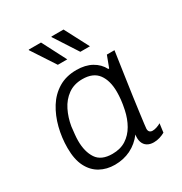

<svg xmlns="http://www.w3.org/2000/svg" viewBox="-174 -867 953 1005"><g transform="rotate(-30 303.0 -364.0)"><path d="M232 10Q183 10 144 -11.5Q105 -33 82.5 -77Q60 -121 60 -190Q60 -252 75 -311Q90 -370 119.5 -417.5Q149 -465 195 -493Q241 -521 304 -521Q357 -521 395 -500Q433 -479 452 -442H457L483 -511H529Q518 -436 508.5 -371Q499 -306 491.5 -253Q484 -200 479 -160.5Q474 -121 471 -98.5Q468 -76 468 -71Q468 -58 474.5 -52Q481 -46 492 -46Q503 -46 517 -50.5Q531 -55 542 -62L535 -9Q521 -1 503.5 4.5Q486 10 467 10Q444 10 428 0Q412 -10 405.5 -29Q399 -48 403 -74Q372 -33 328.5 -11.5Q285 10 232 10ZM249 -46Q298 -46 332 -68Q366 -90 387.5 -127.5Q409 -165 419 -212Q426 -245 428.5 -269.5Q431 -294 431 -316Q431 -384 401.5 -424Q372 -464 307 -464Q256 -464 220 -438Q184 -412 163 -369.5Q142 -327 134 -278Q131 -252 129 -232Q127 -212 127 -195Q127 -129 154.5 -87.5Q182 -46 249 -46ZM370 -593 278 -735 279 -738H352L428 -593ZM234 -593 141 -735 142 -738H216L291 -593Z"/></g></svg>

Font: Chivo ExtraLight
Style: Italic
Weight: 250
Italic angle: -8.05°
Designer: Hector Gatti
Foundry: Omnibus-Type
Version: Version 2.002